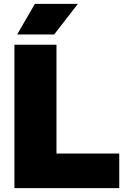

<svg xmlns="http://www.w3.org/2000/svg" viewBox="-20 -971 640 991"><path d="M54.5 0V-740H271.5V-178.5H595.5V0ZM68.5 -793 160 -951H382L259.5 -793Z"/></svg>

Font: Encode Sans SC Condensed Thin Black
Style: Regular
Weight: 900
Version: Version 3.002